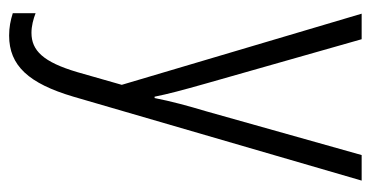

<svg xmlns="http://www.w3.org/2000/svg" viewBox="-216 -356 813 421"><g transform="rotate(90 190.5 -145.5)"><path d="M10 -532 166 -6 138 92C116 166 91 192 52 192C37 192 22 188 9 183V233C25 238 40 241 58 241C124 241 163 198 192 100L376 -532H320L224 -191C212 -151 202 -114 195 -78H192C186 -108 178 -138 163 -191L66 -532Z"/></g></svg>

Font: Noto Sans Thai Cond Light
Style: Regular
Weight: 300
Width: 3
Designer: Monotype Design Team
Foundry: Monotype Imaging Inc.
Version: Version 2.002